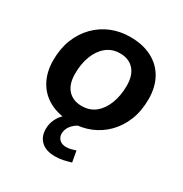

<svg xmlns="http://www.w3.org/2000/svg" viewBox="-162 -624 900 944"><g transform="rotate(30 288.0 -152.0)"><path d="M267 10Q195 10 143.5 -17Q92 -44 64.5 -94Q37 -144 37 -211Q37 -277 58 -330Q79 -383 116.5 -421Q154 -459 203 -479Q252 -499 309 -499Q381 -499 432.5 -472Q484 -445 511.5 -395.5Q539 -346 539 -278Q539 -212 518 -159Q497 -106 459.5 -68Q422 -30 373 -10Q324 10 267 10ZM270 -85Q316 -85 347.5 -111Q379 -137 396 -182Q413 -227 413 -282Q413 -341 384.5 -372.5Q356 -404 306 -404Q261 -404 229 -378Q197 -352 180 -307.5Q163 -263 163 -207Q163 -148 191.5 -116.5Q220 -85 270 -85ZM280 195Q229 195 201.5 169.5Q174 144 174 101Q174 53 206 15Q238 -23 287 -42L320 0Q297 9 282 22.5Q267 36 260 51Q253 66 253 81Q253 102 267 115Q281 128 304 128Q318 128 330.5 125Q343 122 358 117L369 179Q346 186 325 190.5Q304 195 280 195Z"/></g></svg>

Font: Nunito Sans 12pt ExtraLight
Style: Italic
Weight: 200
Italic angle: -9°
Designer: Vernon Adams
Foundry: Vernon Adams
Version: Version 3.101;gftools[0.9.27]